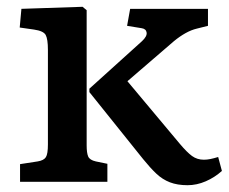

<svg xmlns="http://www.w3.org/2000/svg" viewBox="-20 -535 673 565"><path d="M532 10Q502 10 480 1.5Q458 -7 440 -24Q422 -41 401 -67L243 -264V-274L398 -414Q413 -428 411.5 -439Q410 -450 397 -452L354 -459L363 -509H592V-459L560 -451Q543 -447 526 -437.5Q509 -428 492 -414L355 -296L509 -112Q530 -87 545 -76Q560 -65 580 -65Q589 -65 599 -67Q609 -69 622 -73L633 -32Q612 -13 585.5 -1.5Q559 10 532 10ZM39 0V-52L91 -60Q109 -63 115 -72.5Q121 -82 121 -110V-388Q121 -420 114.5 -432Q108 -444 80 -448L38 -454L43 -509L223 -515L235 -505V-107Q235 -85 239.5 -74.5Q244 -64 262 -60L296 -53V0Z"/></svg>

Font: Literata 18pt Medium
Style: Regular
Weight: 500
Designer: Latin by Veronika Burian and Jose Scaglione. Greek by Irene Vlachou. Cyrillic by Vera Evstafieva.
Foundry: TypeTogether
Version: Version 3.103;gftools[0.9.29]